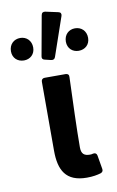

<svg xmlns="http://www.w3.org/2000/svg" viewBox="-132 -812 531 871"><g transform="rotate(-10 133.5 -376.5)"><path d="M122.1 -751 88.9 -567.4C86.9 -557.6 90.8 -551.8 100.6 -549.8L128.9 -543C137.7 -541 145.5 -543.9 148.4 -553.7L210 -732.4C212.9 -742.2 209 -749 199.2 -751L140.6 -763.7C130.9 -765.6 124 -761.7 122.1 -751ZM-43.9 -613.3C-43.9 -582 -21.5 -562.5 7.8 -562.5C36.1 -562.5 58.6 -582 58.6 -613.3C58.6 -645.5 36.1 -666 7.8 -666C-21.5 -666 -43.9 -645.5 -43.9 -613.3ZM209 -613.3C209 -582 231.4 -562.5 259.8 -562.5C289.1 -562.5 311.5 -582 311.5 -613.3C311.5 -645.5 289.1 -666 259.8 -666C231.4 -666 209 -645.5 209 -613.3ZM70.3 -135.7C70.3 -45.9 99.6 10.7 196.3 10.7C224.6 10.7 244.1 6.8 260.7 2C269.5 -1 273.4 -7.8 271.5 -16.6L260.7 -80.1C258.8 -89.8 252 -93.8 242.2 -91.8C237.3 -89.8 231.4 -89.8 227.5 -89.8C202.1 -89.8 188.5 -99.6 188.5 -129.9C188.5 -211.9 193.4 -342.8 197.3 -453.1C198.2 -462.9 192.4 -468.8 182.6 -468.8H85.9C76.2 -468.8 70.3 -462.9 70.3 -453.1Z"/></g></svg>

Font: Ed Sans Neue SemiBold
Style: Regular
Weight: 600
Designer: Stephen Hutchings
Version: Version 1.004;PS 001.004;hotconv 1.0.88;makeotf.lib2.5.64775